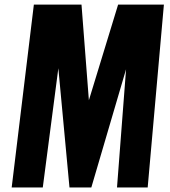

<svg xmlns="http://www.w3.org/2000/svg" viewBox="-20 -830 754 850"><path d="M31.7 0H169.4L238.3 -527.8L287.6 0H384.3L538.1 -523.4L498 0H633.8L705.6 -809.6H502.9L373.5 -386.2L340.8 -809.6H129.9Z"/></svg>

Font: Oswald
Style: Heavy
Weight: 800
Designer: Vernon Adams
Foundry: Vernon Adams
Version: 3.0; ttfautohint (v0.95.6-bc232) -l 8 -r 50 -G 200 -x 0 -w "